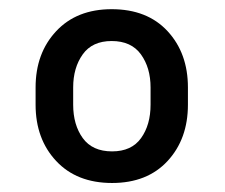

<svg xmlns="http://www.w3.org/2000/svg" viewBox="-20 -741 497 424"><path d="M58.6 -509.8V-547.9Q58.6 -623.5 104 -672.1Q149.4 -720.7 226.6 -720.7Q305.2 -720.7 350.1 -672.1Q395 -623.5 395 -547.9V-509.8Q395 -434.1 350.1 -385.5Q305.2 -336.9 227.5 -336.9Q149.4 -336.9 104 -385.5Q58.6 -434.1 58.6 -509.8ZM141.6 -547.9V-509.8Q141.6 -465.3 162.8 -436Q184.1 -406.7 227.5 -406.7Q270.5 -406.7 291.5 -436Q312.5 -465.3 312.5 -509.8V-547.9Q312.5 -591.3 291.3 -620.8Q270 -650.4 226.6 -650.4Q183.6 -650.4 162.6 -620.8Q141.6 -591.3 141.6 -547.9Z"/></svg>

Font: Vazirmatn FD SemiBold
Style: Regular
Weight: 600
Designer: Saber Rastikerdar
Foundry: Saber Rastikerdar
Version: Version 33.001